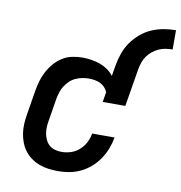

<svg xmlns="http://www.w3.org/2000/svg" viewBox="-83 -818 851 903"><g transform="rotate(10 342.5 -366.5)"><path d="M254 8Q230 8 207 5Q184 2 163 -6Q142 -14 124 -27Q106 -40 93 -57Q80 -74 72 -95Q64 -116 60.5 -138.5Q57 -161 58.5 -185Q60 -209 64 -232L82 -342Q86 -366 92.5 -390Q99 -414 111 -437Q123 -460 140 -480Q157 -500 179 -514Q201 -528 226 -533Q251 -538 275 -538Q297 -538 318.5 -534.5Q340 -531 359.5 -524Q379 -517 396 -505Q413 -493 425 -477L434 -530Q439 -559 449 -587.5Q459 -616 476.5 -641Q494 -666 518 -686.5Q542 -707 570 -719Q598 -731 627 -736Q656 -741 685 -741V-649Q669 -649 652.5 -646.5Q636 -644 620 -637Q604 -630 590 -618.5Q576 -607 566 -593Q556 -579 550.5 -562.5Q545 -546 542 -530L512 -349H404L412 -397Q407 -409 398 -419Q389 -429 376.5 -435Q364 -441 350 -443.5Q336 -446 321 -446Q306 -446 290 -443Q274 -440 258.5 -433Q243 -426 230.5 -414Q218 -402 209 -388Q200 -374 195 -358.5Q190 -343 187 -327L169 -217Q166 -201 165.5 -185Q165 -169 168 -154Q171 -139 178 -125Q185 -111 196.5 -101.5Q208 -92 223 -88Q238 -84 254 -84Q276 -84 298 -91Q320 -98 338 -114Q356 -130 366.5 -150.5Q377 -171 381 -194H488Q483 -166 473 -140Q463 -114 447 -90Q431 -66 409 -46.5Q387 -27 361 -14.5Q335 -2 308 3Q281 8 254 8Z"/></g></svg>

Font: Iosevka Curly Slab SmBdExObl
Style: Regular
Weight: 600
Width: 7
Italic angle: -9°
Monospace: yes
Designer: Belleve Invis
Foundry: Belleve Invis
Version: Version 11.1.0; ttfautohint (v1.8.3)